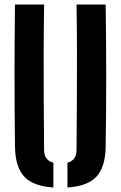

<svg xmlns="http://www.w3.org/2000/svg" viewBox="-20 -820 533 848"><path d="M46.2 -172.4Q44.2 -328.8 44.2 -486.4Q44.2 -643.9 46.2 -800H174.9Q173.2 -695.9 172.9 -587.4Q172.5 -479 173.2 -370.6Q173.9 -262.1 174.7 -157.9Q174.7 -134.7 184.7 -120.9Q194.8 -107.1 215.8 -101.2V8.1Q126.4 2.5 87 -40Q47.6 -82.5 46.2 -172.4ZM277.9 8.1V-101.2Q298.5 -107.1 308.2 -121.1Q318 -135.1 318 -157.9Q318.9 -262.1 319.5 -370.6Q320.2 -479 320 -587.4Q319.9 -695.9 318 -800H446.7Q449 -643.9 449.1 -486.4Q449.2 -328.8 446.7 -172.4Q445.4 -82.5 406.1 -40Q366.7 2.5 277.9 8.1Z"/></svg>

Font: Big Shoulders Stencil Text SC Thin
Style: Regular
Weight: 100
Designer: Patric King
Foundry: XO Type Co
Version: Version 2.001